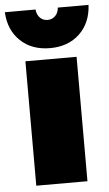

<svg xmlns="http://www.w3.org/2000/svg" viewBox="-70 -805 477 841"><g transform="rotate(-5 168.0 -384.5)"><path d="M55 -547H280V0H55ZM168 -719Q188 -719 201.5 -732.5Q215 -746 217 -769H352Q348 -690 298 -642.5Q248 -595 168 -595Q88 -595 38 -642.5Q-12 -690 -16 -769H119Q121 -746 134.5 -732.5Q148 -719 168 -719Z"/></g></svg>

Font: Gontserrat Black
Style: Regular
Weight: 900
Designer: Julieta Ulanovsky
Foundry: Julieta Ulanovsky
Version: Version 6.001